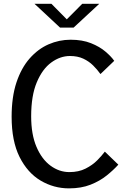

<svg xmlns="http://www.w3.org/2000/svg" viewBox="-20 -998 691 1032"><path d="M351 14.5Q269 14.5 198.5 -27.2Q128 -69 85.2 -154.2Q42.5 -239.5 42.5 -370.5Q42.5 -477 68.5 -555Q94.5 -633 139.5 -684Q184.5 -735 241.2 -759.8Q298 -784.5 359.5 -784.5Q422.5 -784.5 469.2 -765.8Q516 -747 547 -720.5Q578 -694 594 -671L520 -600Q503 -624 480.5 -646.2Q458 -668.5 427.5 -682.8Q397 -697 356 -697Q303.5 -697 255.8 -662.2Q208 -627.5 177.8 -555.8Q147.5 -484 147.5 -373Q147.5 -275.5 176 -208.8Q204.5 -142 251.5 -107.5Q298.5 -73 353 -73Q403 -73 440 -91.8Q477 -110.5 502.5 -136.2Q528 -162 543.5 -183L616 -113Q590 -84 553.2 -54.5Q516.5 -25 466.5 -5.2Q416.5 14.5 351 14.5ZM165.5 -977.5H256.5L339 -894L422 -977.5H513.5L375.5 -849.5H303Z"/></svg>

Font: Junction Medium
Style: Regular
Weight: 500
Designer: Caroline Hadilaksono
Foundry: Caroline Hadilaksono, Tyler Finck, The League of Moveable Type
Version: Version 2.000; ttfautohint (v1.8.3)